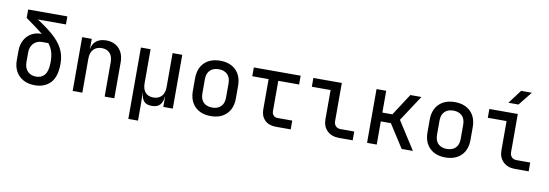

<svg xmlns="http://www.w3.org/2000/svg" viewBox="-66 -1270 5532 1934"><g transform="rotate(10 2700.0 -302.5)"><path d="M300 10Q234 10 184.5 -16.5Q135 -43 107.5 -91.5Q80 -140 80 -206V-302Q80 -364 105 -411.5Q130 -459 174 -485.5Q218 -512 276 -512H282Q248 -540 204 -572Q160 -604 104 -644V-730H505V-648H218Q314 -586 381.5 -527.5Q449 -469 484.5 -402Q520 -335 520 -248Q520 -115 461 -52.5Q402 10 300 10ZM300 -78Q355 -78 387 -117Q419 -156 419 -248Q419 -306 406.5 -349Q394 -392 363 -432H299Q246 -432 212.5 -397Q179 -362 179 -304V-206Q179 -145 212 -111.5Q245 -78 300 -78Z M688 0V-550H786V-445H787Q794 -499 832.5 -529.5Q871 -560 934 -560Q1016 -560 1065 -508Q1114 -456 1114 -368V0H1015V-352Q1015 -412 985 -444Q955 -476 903 -476Q849 -476 818 -442.5Q787 -409 787 -349V0Z M1289 180V-550H1388V-202Q1388 -142 1416.5 -109Q1445 -76 1499 -76Q1552 -76 1582.5 -109Q1613 -142 1613 -202V-550H1712V0H1615V-105H1613Q1609 -52 1582.5 -21Q1556 10 1498 10Q1440 10 1415.5 -21Q1391 -52 1388 -105H1386L1388 21V180Z M2100 8Q1999 8 1939.5 -50Q1880 -108 1880 -212V-338Q1880 -442 1939.5 -500Q1999 -558 2100 -558Q2201 -558 2260.5 -500Q2320 -442 2320 -338V-212Q2320 -108 2260.5 -50Q2201 8 2100 8ZM2100 -79Q2156 -79 2188.5 -110.5Q2221 -142 2221 -203V-347Q2221 -408 2188.5 -439.5Q2156 -471 2100 -471Q2044 -471 2011.5 -439.5Q1979 -408 1979 -347V-203Q1979 -142 2011.5 -110.5Q2044 -79 2100 -79Z M2765 0Q2694 0 2652.5 -41Q2611 -82 2611 -150V-460H2444V-550H2923V-460H2710V-151Q2710 -124 2725.5 -107Q2741 -90 2767 -90H2918V0Z M3411 0Q3336 0 3290.5 -44Q3245 -88 3245 -161V-460H3053V-550H3344V-161Q3344 -128 3362.5 -109Q3381 -90 3413 -90H3552V0Z M3699 0V-550H3798V-327H3900L4045 -550H4158L3985 -286L4168 0H4053L3901 -237H3798V0Z M4500 8Q4399 8 4339.5 -50Q4280 -108 4280 -212V-338Q4280 -442 4339.5 -500Q4399 -558 4500 -558Q4601 -558 4660.5 -500Q4720 -442 4720 -338V-212Q4720 -108 4660.5 -50Q4601 8 4500 8ZM4500 -79Q4556 -79 4588.5 -110.5Q4621 -142 4621 -203V-347Q4621 -408 4588.5 -439.5Q4556 -471 4500 -471Q4444 -471 4411.5 -439.5Q4379 -408 4379 -347V-203Q4379 -142 4411.5 -110.5Q4444 -79 4500 -79Z M5211 0Q5136 0 5090.5 -44Q5045 -88 5045 -161V-460H4853V-550H5144V-161Q5144 -128 5162.5 -109Q5181 -90 5213 -90H5352V0ZM5031 -645 5136 -785H5246L5134 -645Z"/></g></svg>

Font: JetBrainsMono NFM Medium
Style: Regular
Weight: 500
Monospace: yes
Designer: Philipp Nurullin, Konstantin Bulenkov
Foundry: JetBrains
Version: Version 2.304; ttfautohint (v1.8.4.7-5d5b);Nerd Fonts 3.3.0